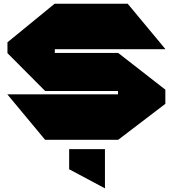

<svg xmlns="http://www.w3.org/2000/svg" viewBox="-20 -750 927 1030"><path d="M274 -486V-730H665L867 -487V-486ZM222 0 20 -243V-244H613V0ZM222 -262 20 -465V-466H613V-262ZM20 -466V-523L273 -730H274V-466ZM613 0V-466H614L867 -269V-193L614 0ZM542 260 351 158V50H543V260Z"/></svg>

Font: Foldit Black
Style: Regular
Weight: 900
Version: Version 1.003